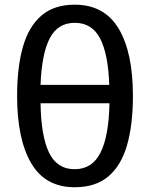

<svg xmlns="http://www.w3.org/2000/svg" viewBox="-20 -786 638 816"><path d="M544.9 -378.9Q544.9 -255.9 520 -169.2Q495.1 -82.5 440.7 -36.4Q386.2 9.8 297.4 9.8Q172.4 9.8 112.5 -92.5Q52.7 -194.8 52.7 -378.4Q52.7 -501 77.6 -587.6Q102.5 -674.3 156.5 -720.2Q210.4 -766.1 297.4 -766.1Q422.9 -766.1 483.9 -665Q544.9 -564 544.9 -378.9ZM297.4 -66.9Q371.6 -66.9 407 -137Q442.4 -207 445.3 -347.2H152.3Q154.3 -208.5 188.2 -137.7Q222.2 -66.9 297.4 -66.9ZM297.9 -689Q225.1 -689 191.2 -622.8Q157.2 -556.6 152.3 -425.3H444.3Q439.9 -556.6 405.3 -622.8Q370.6 -689 297.9 -689Z"/></svg>

Font: Open Sans Medium
Style: Regular
Weight: 500
Designer: Monotype Design Team
Foundry: Monotype Imaging Inc.
Version: Version 3.000